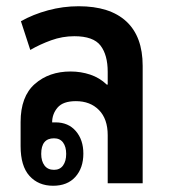

<svg xmlns="http://www.w3.org/2000/svg" viewBox="-20 -587 544 615"><path d="M150 8Q103 8 74.5 -23.5Q46 -55 46 -119V-196Q46 -278 91.5 -318Q137 -358 206 -358Q239 -358 269 -348Q299 -338 322 -316H325V-357Q325 -411 302 -441Q279 -471 218 -471Q180 -471 144 -458Q108 -445 77 -427L47 -519Q86 -541 134 -554Q182 -567 232 -567Q332 -567 384.5 -518.5Q437 -470 437 -376V0H325V-154Q325 -206 297 -234.5Q269 -263 223 -263Q182 -263 164.5 -242.5Q147 -222 147 -195Q152 -195 158 -195Q199 -195 223 -167Q247 -139 247 -95Q247 -49 221.5 -20.5Q196 8 150 8ZM153 -43Q172 -43 182 -57Q192 -71 192 -94Q192 -117 182 -130.5Q172 -144 153 -144Q112 -144 112 -94Q112 -71 122.5 -57Q133 -43 153 -43Z"/></svg>

Font: Noto Sans Thai Looped Condensed SemiBold
Style: Regular
Weight: 600
Width: 3
Designer: Sasikarn Vongin, Ben Mitchell
Foundry: The Fontpad Ltd
Version: Version 1.001; ttfautohint (v1.8.4.7-5d5b)